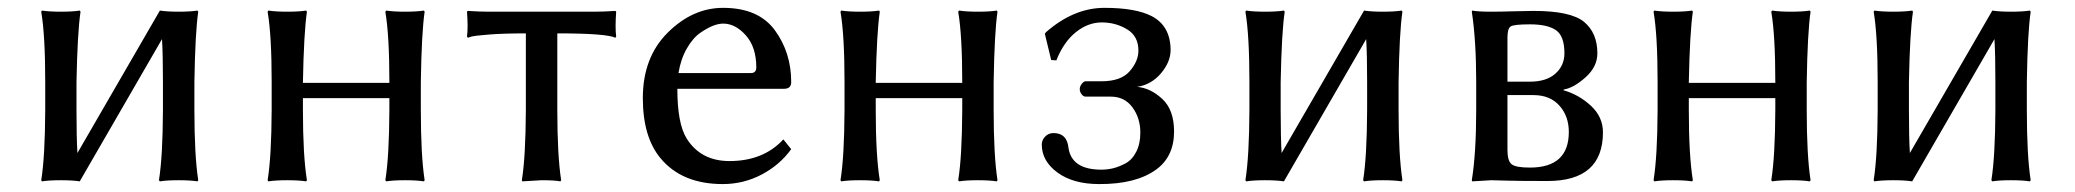

<svg xmlns="http://www.w3.org/2000/svg" viewBox="-20 -459 5284 489"><path d="M95.2 -250Q95.2 -369.1 85 -429.2L86.9 -432.1Q105 -429.2 135 -429.2Q165 -429.2 183.1 -432.1L185.1 -429.2Q177.2 -376 174.8 -250V-179.2Q174.8 -107.9 177.2 -69.3L387.2 -432.1Q405.3 -429.2 435.1 -429.2Q464.8 -429.2 482.9 -432.1L484.9 -429.2Q477.1 -376 475.1 -250V-179.2Q475.1 -63 484.9 0L482.9 2.9Q464.8 0 434.8 0Q404.8 0 387.2 2.9L384.8 0Q394.5 -60.1 395 -179.2V-250Q395 -319.8 392.6 -359.4L183.1 2.9Q165 0 135 0Q105 0 86.9 2.9L85 0Q94.7 -60.1 95.2 -179.2Z M671.9 -250Q671.9 -369.1 661.6 -429.2L663.6 -432.1Q681.6 -429.2 711.7 -429.2Q741.7 -429.2 759.8 -432.1L761.7 -429.2Q753.9 -376 751.5 -250V-248H971.7V-250Q971.7 -369.1 961.4 -429.2L963.9 -432.1Q981.9 -429.2 1011.7 -429.2Q1041.5 -429.2 1059.6 -432.1L1061.5 -429.2Q1053.7 -376 1051.8 -250V-179.2Q1051.8 -63 1061.5 0L1059.6 2.9Q1041.5 0 1011.5 0Q981.4 0 963.9 2.9L961.4 0Q971.2 -60.1 971.7 -179.2V-209H751.5V-179.2Q751.5 -63 761.7 0L759.8 2.9Q741.7 0 711.7 0Q681.6 0 663.6 2.9L661.6 0Q671.4 -60.1 671.9 -179.2Z M1319.3 -374Q1263.2 -374 1226.1 -371.1Q1189 -368.2 1180.2 -365.7L1171.4 -362.8L1169.4 -366.2Q1172.4 -388.2 1169.4 -429.2L1171.4 -431.2Q1201.2 -429.2 1226.1 -429.2H1492.2Q1517.1 -429.2 1547.4 -431.2L1549.3 -429.2Q1546.4 -388.2 1549.3 -366.2L1547.4 -362.8Q1524.4 -374 1399.4 -374V-180.2Q1399.4 -63 1409.2 0L1407.2 2.9Q1393.1 0 1359.4 0L1310.1 2.9L1309.1 0Q1318.8 -60.1 1319.3 -180.2Z M1708 -272.9H1892.1Q1906.2 -272.9 1906.2 -287.1Q1906.2 -338.9 1879.6 -368.9Q1853 -398.9 1821.8 -398.9Q1810.5 -398.9 1796.4 -393.6Q1782.2 -388.2 1763.7 -375.5Q1745.1 -362.8 1729.5 -335.9Q1713.9 -309.1 1708 -272.9ZM1975.1 -104 1995.1 -79.1Q1966.3 -39.1 1920.2 -14.6Q1874 9.8 1820.8 9.8Q1716.8 9.8 1662.1 -56.2Q1617.2 -110.4 1617.2 -209Q1617.2 -313 1680.7 -376Q1744.1 -439 1821.8 -439Q1911.6 -439 1953.4 -382.1Q1995.1 -325.2 1995.1 -250Q1995.1 -232.9 1977.1 -232.9H1705.1Q1705.1 -144 1729 -106Q1765.1 -48.8 1837.9 -48.8Q1924.3 -48.8 1975.1 -104Z M2130.9 -250Q2130.9 -369.1 2120.6 -429.2L2122.6 -432.1Q2140.6 -429.2 2170.7 -429.2Q2200.7 -429.2 2218.8 -432.1L2220.7 -429.2Q2212.9 -376 2210.4 -250V-248H2430.7V-250Q2430.7 -369.1 2420.4 -429.2L2422.9 -432.1Q2440.9 -429.2 2470.7 -429.2Q2500.5 -429.2 2518.6 -432.1L2520.5 -429.2Q2512.7 -376 2510.7 -250V-179.2Q2510.7 -63 2520.5 0L2518.6 2.9Q2500.5 0 2470.5 0Q2440.4 0 2422.9 2.9L2420.4 0Q2430.2 -60.1 2430.7 -179.2V-209H2210.4V-179.2Q2210.4 -63 2220.7 0L2218.8 2.9Q2200.7 0 2170.7 0Q2140.6 0 2122.6 2.9L2120.6 0Q2130.4 -60.1 2130.9 -179.2Z M2670.4 -305.2 2657.2 -306.2 2641.1 -373 2644 -377Q2714.8 -439 2793 -439Q2872.1 -439 2913.1 -418Q2960.9 -393.1 2961.4 -332Q2961.4 -301.3 2936.8 -272.2Q2912.1 -243.2 2876 -237.8Q2910.2 -234.9 2940.2 -207Q2970.2 -179.2 2970.2 -124Q2970.2 -60.1 2924.3 -26.9Q2872.6 10.3 2779.3 9.8Q2713.4 9.8 2673.3 -19.5Q2633.3 -48.8 2633.3 -90.8Q2633.3 -102.1 2641.8 -111.1Q2650.4 -120.1 2663.1 -120.1Q2697.3 -120.1 2701.2 -83Q2709 -26.9 2785.2 -26.9Q2800.3 -26.9 2815.2 -30.5Q2830.1 -34.2 2846.7 -43Q2863.3 -51.8 2873.8 -72.3Q2884.3 -92.8 2884.3 -121.1Q2884.3 -158.2 2864.3 -185.5Q2844.2 -212.9 2809.1 -212.9H2745.1Q2739.3 -212.9 2734.6 -219Q2730 -225.1 2730 -231.9Q2730 -238.8 2735.1 -245.4Q2740.2 -252 2745.1 -252H2785.2Q2835 -252 2857.2 -277.6Q2879.4 -303.2 2879.4 -330.1Q2879.4 -367.2 2850.3 -384.5Q2821.3 -401.9 2786.1 -401.9Q2751 -401.9 2720 -377Q2689 -352.1 2670.4 -305.2Z M3162.1 -250Q3162.1 -369.1 3151.9 -429.2L3153.8 -432.1Q3171.9 -429.2 3201.9 -429.2Q3231.9 -429.2 3250 -432.1L3252 -429.2Q3244.1 -376 3241.7 -250V-179.2Q3241.7 -107.9 3244.1 -69.3L3454.1 -432.1Q3472.2 -429.2 3502 -429.2Q3531.7 -429.2 3549.8 -432.1L3551.8 -429.2Q3543.9 -376 3542 -250V-179.2Q3542 -63 3551.8 0L3549.8 2.9Q3531.7 0 3501.7 0Q3471.7 0 3454.1 2.9L3451.7 0Q3461.4 -60.1 3461.9 -179.2V-250Q3461.9 -319.8 3459.5 -359.4L3250 2.9Q3231.9 0 3201.9 0Q3171.9 0 3153.8 2.9L3151.9 0Q3161.6 -60.1 3162.1 -179.2Z M3819.3 -251H3876.5Q3918.5 -251 3941.4 -271.5Q3964.4 -292 3964.4 -323.2Q3964.4 -367.2 3942.9 -382.1Q3921.4 -397 3876.5 -397Q3835.4 -397 3827.4 -391.6Q3819.3 -386.2 3819.3 -362.8ZM3819.3 -216.8V-77.1Q3819.3 -49.3 3829.8 -40.8Q3840.3 -32.2 3876.5 -32.2Q3975.6 -32.2 3975.6 -123Q3975.6 -163.1 3951.7 -189.9Q3927.7 -216.8 3885.7 -216.8ZM3778.3 0 3729.5 2.9 3728.5 0Q3739.7 -68.8 3739.7 -180.2V-249Q3739.7 -356 3728.5 -429.2L3729.5 -432.1Q3743.7 -429.2 3778.3 -429.2Q3799.3 -429.2 3833 -430.2Q3866.7 -431.2 3885.7 -431.2Q3981 -431.2 4014.6 -403.1Q4048.3 -375 4048.3 -323.2Q4048.3 -289.1 4018.1 -262Q3987.8 -234.9 3962.4 -231V-229Q4001.5 -217.8 4032 -189.5Q4062.5 -161.1 4062.5 -122.1Q4062.5 2 3921.4 2Q3848.1 2 3815.7 1Q3783.2 0 3778.3 0Z M4201.7 -250Q4201.7 -369.1 4191.4 -429.2L4193.4 -432.1Q4211.4 -429.2 4241.5 -429.2Q4271.5 -429.2 4289.6 -432.1L4291.5 -429.2Q4283.7 -376 4281.2 -250V-248H4501.5V-250Q4501.5 -369.1 4491.2 -429.2L4493.7 -432.1Q4511.7 -429.2 4541.5 -429.2Q4571.3 -429.2 4589.4 -432.1L4591.3 -429.2Q4583.5 -376 4581.5 -250V-179.2Q4581.5 -63 4591.3 0L4589.4 2.9Q4571.3 0 4541.3 0Q4511.2 0 4493.7 2.9L4491.2 0Q4501 -60.1 4501.5 -179.2V-209H4281.2V-179.2Q4281.2 -63 4291.5 0L4289.6 2.9Q4271.5 0 4241.5 0Q4211.4 0 4193.4 2.9L4191.4 0Q4201.2 -60.1 4201.7 -179.2Z M4762.2 -250Q4762.2 -369.1 4752 -429.2L4753.9 -432.1Q4772 -429.2 4802 -429.2Q4832 -429.2 4850.1 -432.1L4852.1 -429.2Q4844.2 -376 4841.8 -250V-179.2Q4841.8 -107.9 4844.2 -69.3L5054.2 -432.1Q5072.3 -429.2 5102.1 -429.2Q5131.8 -429.2 5149.9 -432.1L5151.9 -429.2Q5144 -376 5142.1 -250V-179.2Q5142.1 -63 5151.9 0L5149.9 2.9Q5131.8 0 5101.8 0Q5071.8 0 5054.2 2.9L5051.8 0Q5061.5 -60.1 5062 -179.2V-250Q5062 -319.8 5059.6 -359.4L4850.1 2.9Q4832 0 4802 0Q4772 0 4753.9 2.9L4752 0Q4761.7 -60.1 4762.2 -179.2Z"/></svg>

Font: Biolilbert
Style: Regular
Weight: 400
Designer: Philipp H. Poll
Foundry: Philipp H. Poll
Version: Version 1.1.0